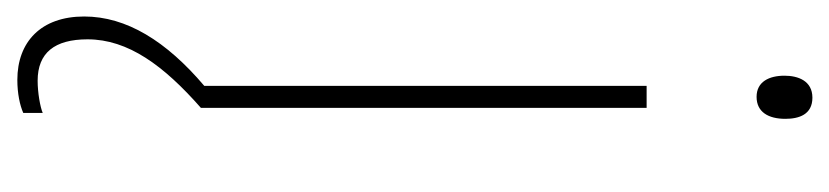

<svg xmlns="http://www.w3.org/2000/svg" viewBox="-398 -366 980 227"><g transform="rotate(90 92.5 -253.0)"><path d="M95 -723C75 -723 69 -706 69 -690C69 -672 76 -657 94 -657C112 -657 120 -671 120 -691C120 -707 115 -723 95 -723ZM26 134C26 86 57 44 107 0V-527H81V-4C28 41 -1 88 -1 138C-1 189 29 217 74 217C90 217 104 214 113 210V187C106 190 89 193 75 193C42 193 26 173 26 134Z"/></g></svg>

Font: Noto Sans Lao UI Cond Thin
Style: Regular
Weight: 100
Width: 3
Designer: Monotype Design Team
Foundry: Monotype Imaging Inc.
Version: Version 2.000